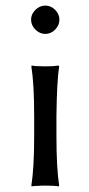

<svg xmlns="http://www.w3.org/2000/svg" viewBox="-20 -668 321 691"><path d="M103 -250Q103 -366.2 92.8 -429.2L94.2 -432.1Q107.9 -429.2 143.1 -429.2Q158.2 -429.2 170.2 -429.9Q182.1 -430.7 186.5 -431.6L190.9 -432.1L192.9 -429.2Q184.6 -376.5 183.1 -250V-179.2Q183.1 -63.5 192.9 0L190.9 2.9Q177.2 0 143.1 0Q127.4 0 115.2 1Q103 1 98.6 2L94.2 2.9L92.8 0Q103 -63.5 103 -179.2ZM107.4 -561.5Q91.8 -577.1 91.8 -597.2Q91.8 -617.2 107.4 -632.6Q123 -647.9 143.1 -647.9Q163.1 -647.9 178.5 -632.6Q193.8 -617.2 193.8 -597.2Q193.8 -577.1 178.5 -561.5Q163.1 -545.9 143.1 -545.9Q123 -545.9 107.4 -561.5Z"/></svg>

Font: Linux Biolinum
Style: Regular
Weight: 400
Designer: Philipp H. Poll
Foundry: Philipp H. Poll
Version: Version 0.6.4